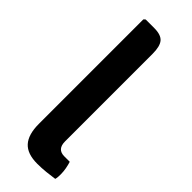

<svg xmlns="http://www.w3.org/2000/svg" viewBox="-245 -763 795 795"><g transform="rotate(45 152.0 -366.0)"><path d="M268.5 -96.5Q273 -82.5 276 -66Q279 -49.5 279 -33Q279 -26 278.5 -18.2Q278 -10.5 276 -4Q256 -1 230 1.8Q204 4.5 179 4.5Q120.5 4.5 93.8 -25.2Q67 -55 67 -117V-729L74 -735.5H124.5Q164 -735.5 179.5 -717.2Q195 -699 195 -655V-142.5Q195 -96.5 236.5 -96.5Z"/></g></svg>

Font: Signika SemiBold
Style: Regular
Weight: 600
Designer: Anna Giedry
Foundry: Anna Giedry
Version: Version 2.001